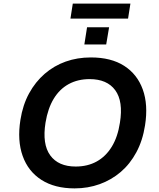

<svg xmlns="http://www.w3.org/2000/svg" viewBox="-20 -1033 883 1063"><path d="M393 10Q283 10 209.5 -37Q136 -84 105.5 -169.5Q75 -255 93 -369Q106 -452 141 -516Q176 -580 227.5 -624.5Q279 -669 343.5 -692Q408 -715 483 -715Q595 -715 667.5 -668.5Q740 -622 770.5 -537.5Q801 -453 783 -339Q770 -255 735 -190Q700 -125 648.5 -81Q597 -37 532 -13.5Q467 10 393 10ZM399 -111Q465 -111 515.5 -139Q566 -167 599 -221Q632 -275 644 -354Q663 -472 618 -533.5Q573 -595 476 -595Q411 -595 360.5 -567.5Q310 -540 277.5 -486.5Q245 -433 232 -354Q213 -235 258 -173Q303 -111 399 -111ZM370 -930 383 -1013H702L689 -930ZM447 -787 462 -882H584L568 -787Z"/></svg>

Font: Nunito Sans 6pt
Style: Bold Italic
Weight: 700
Italic angle: -9°
Version: Version 3.101;gftools[0.9.27]